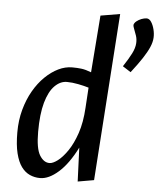

<svg xmlns="http://www.w3.org/2000/svg" viewBox="-52 -747 671 803"><g transform="rotate(5 284.0 -345.5)"><path d="M145.8 11.1Q122.8 11.1 102.6 2Q82.4 -7.1 67.3 -27.6Q52.2 -48.2 43.4 -83.5Q34.7 -118.8 34.7 -171.3Q34.7 -222.1 46.8 -266.3Q58.9 -310.5 79.4 -346.3Q99.9 -382 126.5 -408Q153.1 -433.9 182 -447.9Q210.8 -461.8 239.9 -461.8Q261.2 -461.8 278.8 -459.6Q296.4 -457.4 320 -448.2L338.5 -687.8L420.1 -701.6L371.9 0L304.1 11.8L298.4 -130.1Q263.3 -60.3 222.8 -24.6Q182.4 11.1 145.8 11.1ZM179.6 -54.9Q193.6 -54.9 213.6 -69.8Q233.6 -84.7 254.5 -115Q275.4 -145.4 290.9 -191Q306.4 -236.7 309.9 -298.9L315.2 -383.3Q296.8 -389 271 -394.1Q245.1 -399.2 223 -399.2Q195.5 -399.2 172 -375.7Q148.5 -352.2 134.8 -304Q121.2 -255.7 121.2 -181Q121.2 -111.3 138.2 -83.1Q155.3 -54.9 179.6 -54.9ZM484.7 -463.1 450.5 -485Q472.1 -517.7 484.3 -541.7Q496.5 -565.7 497.5 -586Q498.5 -603 493.5 -617.7Q488.6 -632.3 484 -643.6Q479.4 -654.9 479.4 -660.7Q481.1 -669.3 489.8 -676.5Q498.6 -683.7 510.4 -688.4Q522.3 -693 532.4 -693Q543.3 -693 551.5 -680.6Q559.7 -668.1 564.3 -650Q568.9 -631.9 567.9 -614.8Q566.9 -596 557.7 -574.9Q548.5 -553.7 530.9 -526.8Q513.3 -499.9 484.7 -463.1Z"/></g></svg>

Font: Ancizar Sans Thin
Style: Italic
Weight: 100
Italic angle: -4°
Designer: Cesar Puertas, Viviana Monsalve, Julian Moncada, Julian Prieto, Jose Castro, Mariel Hernandez, Felipe Aragon, Sara Alarc
Version: Version 8.100